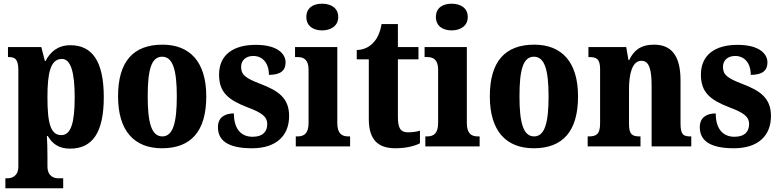

<svg xmlns="http://www.w3.org/2000/svg" viewBox="-20 -790 4204 1036"><path d="M9 226H321V172H293C275 172 236 164 236 107V55C236 14 235 -23 233 -56H238C263 -13 299 12 358 12C478 12 540 -73 540 -266C540 -460 477 -546 360 -546C292 -546 251 -510 226 -461H222L203 -536H23V-482H28C59 -482 79 -473 79 -411V108C79 164 40 172 21 172H9ZM311 -61C252 -61 236 -127 236 -266C236 -395 252 -472 314 -472C363 -472 383 -397 383 -265C383 -128 363 -61 311 -61Z M854 10C1011 10 1093 -82 1093 -270C1093 -458 1003 -549 857 -549C699 -549 617 -458 617 -270C617 -82 706 10 854 10ZM856 -54C797 -54 777 -129 777 -270C777 -412 796 -484 855 -484C913 -484 934 -412 934 -270C934 -129 914 -54 856 -54Z M1340 10C1472 10 1540 -59 1540 -164C1540 -262 1480 -301 1386 -337C1305 -368 1281 -386 1281 -429C1281 -466 1308 -488 1347 -488C1395 -488 1431 -452 1431 -386C1493 -386 1521 -409 1521 -453C1521 -501 1475 -548 1360 -548C1241 -548 1162 -496 1162 -387C1162 -291 1213 -250 1318 -210C1391 -182 1422 -162 1422 -120C1422 -82 1400 -52 1343 -52C1282 -52 1242 -93 1242 -178C1195 -178 1156 -158 1156 -104C1156 -37 1202 10 1340 10Z M1718 -626C1765 -626 1805 -650 1805 -698C1805 -748 1765 -770 1718 -770C1670 -770 1633 -748 1633 -698C1633 -650 1670 -626 1718 -626ZM1576 0H1869V-54H1859C1825 -54 1800 -69 1800 -126V-536H1572V-482H1587C1620 -482 1645 -467 1645 -414V-127C1645 -70 1621 -54 1586 -54H1576Z M2114 10C2180 10 2226 -6 2246 -17V-85C2228 -79 2204 -76 2181 -76C2139 -76 2127 -102 2127 -161V-470H2238V-536H2127V-660H2039C2031 -615 2016 -584 1999 -565C1982 -544 1951 -521 1905 -520V-470H1970V-148C1970 -31 2024 10 2114 10Z M2417 -626C2464 -626 2504 -650 2504 -698C2504 -748 2464 -770 2417 -770C2369 -770 2332 -748 2332 -698C2332 -650 2369 -626 2417 -626ZM2275 0H2568V-54H2558C2524 -54 2499 -69 2499 -126V-536H2271V-482H2286C2319 -482 2344 -467 2344 -414V-127C2344 -70 2320 -54 2285 -54H2275Z M2860 10C3017 10 3099 -82 3099 -270C3099 -458 3009 -549 2863 -549C2705 -549 2623 -458 2623 -270C2623 -82 2712 10 2860 10ZM2862 -54C2803 -54 2783 -129 2783 -270C2783 -412 2802 -484 2861 -484C2919 -484 2940 -412 2940 -270C2940 -129 2920 -54 2862 -54Z M3151 0H3436V-54H3432C3393 -54 3374 -63 3374 -120V-308C3374 -388 3390 -462 3441 -462C3484 -462 3496 -412 3496 -327V0H3710V-54H3706C3667 -54 3652 -63 3652 -125V-356C3652 -491 3602 -549 3509 -549C3435 -549 3399 -516 3375 -466H3371L3359 -536H3155V-482H3159C3198 -482 3218 -473 3218 -417V-123C3218 -63 3195 -54 3156 -54H3151Z M3940 10C4072 10 4140 -59 4140 -164C4140 -262 4080 -301 3986 -337C3905 -368 3881 -386 3881 -429C3881 -466 3908 -488 3947 -488C3995 -488 4031 -452 4031 -386C4093 -386 4121 -409 4121 -453C4121 -501 4075 -548 3960 -548C3841 -548 3762 -496 3762 -387C3762 -291 3813 -250 3918 -210C3991 -182 4022 -162 4022 -120C4022 -82 4000 -52 3943 -52C3882 -52 3842 -93 3842 -178C3795 -178 3756 -158 3756 -104C3756 -37 3802 10 3940 10Z"/></svg>

Font: Noto Serif Sinhala Condensed ExtraBold
Style: Regular
Weight: 800
Width: 3
Designer: Jelle Bosma - Monotype Design Team
Foundry: Monotype Imaging Inc.
Version: Version 2.007